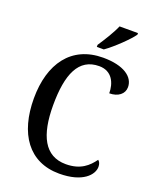

<svg xmlns="http://www.w3.org/2000/svg" viewBox="-169 -1028 924 1136"><g transform="rotate(20 293.0 -460.5)"><path d="M298 -784V-771H342C396 -809 475 -886 499 -921V-931H383C364 -886 326 -826 298 -784ZM345 10C492 10 550 -57 550 -107C550 -125 544 -139 534 -146C501 -100 455 -56 362 -56C228 -56 173 -170 173 -358C173 -554 222 -669 351 -669C433 -669 461 -601 461 -538C516 -538 553 -567 553 -610C553 -674 487 -724 356 -724C156 -724 52 -576 52 -358C52 -137 152 10 345 10Z"/></g></svg>

Font: Noto Serif Myanmar SemiCondensed Medium
Style: Regular
Weight: 500
Width: 4
Designer: Ben Mitchell and the Monotype Design Team
Foundry: Monotype Imaging Inc.
Version: Version 2.106